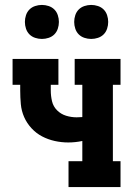

<svg xmlns="http://www.w3.org/2000/svg" viewBox="-20 -759 540 779"><path d="M258 0V-105H314V-187Q300 -184 285.5 -182.5Q271 -181 257 -181Q229 -181 202 -187Q175 -193 151 -205.5Q127 -218 108 -238.5Q89 -259 78 -284Q67 -309 64.5 -336.5Q62 -364 62 -392V-415H31V-520H217V-415H186V-392Q186 -370 191 -348.5Q196 -327 211.5 -311.5Q227 -296 248 -289.5Q269 -283 291 -283Q297 -283 302.5 -283.5Q308 -284 314 -284V-415H283V-520H469V-415H438V-105H469V0ZM350 -601Q336 -601 322.5 -605.5Q309 -610 299.5 -619.5Q290 -629 285.5 -642.5Q281 -656 281 -670Q281 -684 285.5 -697.5Q290 -711 299.5 -720.5Q309 -730 322.5 -734.5Q336 -739 350 -739Q364 -739 377.5 -734.5Q391 -730 400.5 -720.5Q410 -711 414.5 -697.5Q419 -684 419 -670Q419 -656 414.5 -642.5Q410 -629 400.5 -619.5Q391 -610 377.5 -605.5Q364 -601 350 -601ZM150 -601Q136 -601 122.5 -605.5Q109 -610 99.5 -619.5Q90 -629 85.5 -642.5Q81 -656 81 -670Q81 -684 85.5 -697.5Q90 -711 99.5 -720.5Q109 -730 122.5 -734.5Q136 -739 150 -739Q164 -739 177.5 -734.5Q191 -730 200.5 -720.5Q210 -711 214.5 -697.5Q219 -684 219 -670Q219 -656 214.5 -642.5Q210 -629 200.5 -619.5Q191 -610 177.5 -605.5Q164 -601 150 -601Z"/></svg>

Font: Iosevka Curly Slab Extrabold
Style: Regular
Weight: 800
Monospace: yes
Designer: Belleve Invis
Foundry: Belleve Invis
Version: Version 22.1.2; ttfautohint (v1.8.4)